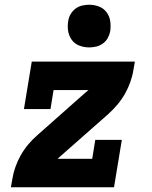

<svg xmlns="http://www.w3.org/2000/svg" viewBox="-20 -790 640 810"><path d="M26 0 32 -34Q36 -60 45 -85.5Q54 -111 67.5 -135Q81 -159 99 -180.5Q117 -202 139 -221L340 -399Q344 -402 347 -404.5Q350 -407 353 -410H206L193 -330H81L114 -530H549L543 -496Q539 -470 530 -444.5Q521 -419 507.5 -395Q494 -371 476 -349.5Q458 -328 437 -309L235 -131Q232 -128 229 -125.5Q226 -123 223 -120H369L382 -200H494L461 0ZM356 -590Q335 -590 315 -597.5Q295 -605 283 -621.5Q271 -638 267.5 -659Q264 -680 268 -702Q270 -717 278 -730.5Q286 -744 298.5 -753.5Q311 -763 326.5 -766.5Q342 -770 356 -770Q378 -770 397.5 -762.5Q417 -755 429.5 -738.5Q442 -722 445 -701Q448 -680 445 -658Q442 -643 434.5 -629.5Q427 -616 414 -606.5Q401 -597 386 -593.5Q371 -590 356 -590Z"/></svg>

Font: Iosevka Curly Slab HvExObl
Style: Regular
Weight: 900
Width: 7
Italic angle: -9°
Monospace: yes
Designer: Belleve Invis
Foundry: Belleve Invis
Version: Version 11.1.0; ttfautohint (v1.8.3)